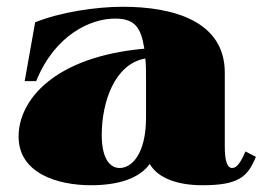

<svg xmlns="http://www.w3.org/2000/svg" viewBox="-20 -533 777 568"><path d="M249 15C330 15 392 -5 423 -48C447 -6 505 15 579 15C686 15 713 -10 737 -69L706 -85C693 -54 681 -36 667 -36C652 -36 645 -57 645 -100V-318C645 -470 494 -513 343 -513C264 -513 158 -497 84 -467L53 -293H87C143 -431 249 -478 320 -478C378 -478 397 -453 407 -389C140 -365 35 -237 35 -129C35 -21 149 15 249 15ZM334 -36C308 -36 281 -59 281 -134C281 -231 319 -344 410 -360C412 -341 412 -320 412 -296V-185C412 -78 370 -36 334 -36Z"/></svg>

Font: Sprat Black
Style: Regular
Weight: 900
Designer: Ethan Nakache
Foundry: Collletttivo
Version: Version 2.000;Glyphs 3.2 (3217)